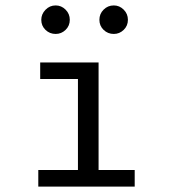

<svg xmlns="http://www.w3.org/2000/svg" viewBox="-20 -687 640 707"><path d="M121 0V-61H267V-396H128V-457H343V-61H476V0ZM185 -562Q163 -562 147.5 -577Q132 -592 132 -614Q132 -635 147.5 -651Q163 -667 185 -667Q206 -667 221.5 -651.5Q237 -636 237 -614Q237 -592 221.5 -577Q206 -562 185 -562ZM399 -562Q377 -562 361.5 -577Q346 -592 346 -614Q346 -636 361.5 -651.5Q377 -667 399 -667Q420 -667 435.5 -651.5Q451 -636 451 -614Q451 -592 435.5 -577Q420 -562 399 -562Z"/></svg>

Font: Inconsolata Expanded
Style: Regular
Weight: 400
Width: 7
Monospace: yes
Designer: Raph Levien, Cyreal, Brenton Simpson
Foundry: Raph Levien, Cyreal, Google
Version: Version 3.000; ttfautohint (v1.8.2.53-6de2)